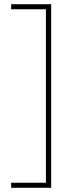

<svg xmlns="http://www.w3.org/2000/svg" viewBox="-20 -734 348 912"><path d="M33 134H198V-690H33V-714H223V158H33Z"/></svg>

Font: Noto Sans Khmer Condensed Thin
Style: Regular
Weight: 100
Width: 3
Designer: Danh Hong and the Monotype Design Team
Foundry: Monotype Imaging Inc.
Version: Version 2.004; ttfautohint (v1.8.4.7-5d5b)